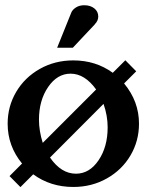

<svg xmlns="http://www.w3.org/2000/svg" viewBox="-20 -726 582 748"><path d="M9.8 -244.1Q9.8 -311.5 43 -367.9Q76.2 -424.3 135 -457.5Q193.8 -490.7 265.6 -490.7Q353 -490.7 419.4 -442.4L468.3 -491.2L510.7 -448.2L463.4 -400.9Q521.5 -331.1 521.5 -244.1Q521.5 -176.8 488.3 -120.4Q455.1 -64 396.2 -30.8Q337.4 2.4 265.6 2.4Q176.8 2.4 109.4 -46.9L59.6 2.9L17.1 -40L65.9 -88.9Q9.8 -157.2 9.8 -244.1ZM399.4 -230Q399.4 -275.4 383.3 -321.3L174.8 -112.3Q218.3 -49.3 275.9 -49.3Q328.6 -49.3 364 -101.6Q399.4 -153.8 399.4 -230ZM254.9 -439Q203.1 -439 167.5 -387Q131.8 -335 131.8 -259.3Q131.8 -216.8 146.5 -169.4L354.5 -377.4Q310.1 -439 254.9 -439ZM263.7 -540H202.6L257.8 -677.2Q262.2 -688 275.6 -696.8Q289.1 -705.6 308.1 -705.6Q332 -705.6 347.4 -693.4Q362.8 -681.2 362.8 -661.6Q362.8 -645 349.1 -631.3H349.6Q335.9 -616.7 306.6 -585.7Q277.3 -554.7 263.7 -540Z"/></svg>

Font: Flanker
Style: Bold
Weight: 700
Designer: Flanker
Foundry: Flanker
Version: Version 2.021